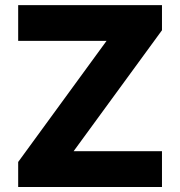

<svg xmlns="http://www.w3.org/2000/svg" viewBox="-20 -748 721 768"><path d="M52.7 0V-100.1L406.2 -584.5H52.7V-727.5H627.9V-627L274.4 -143.1H627.9V0Z"/></svg>

Font: Inter Extra Bold
Style: Regular
Weight: 800
Designer: Rasmus Andersson
Foundry: rsms
Version: Version 4.000;git-3c8e0fc